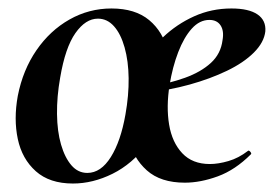

<svg xmlns="http://www.w3.org/2000/svg" viewBox="-20 -419 647 453"><path d="M152 14Q97 14 64.5 -15Q32 -44 22 -91Q12 -138 22 -193Q34 -254 66 -300.5Q98 -347 144 -373Q190 -399 243 -399Q299 -399 332 -371.5Q365 -344 376 -297.5Q387 -251 375 -193Q362 -125 327 -78.5Q292 -32 245.5 -9Q199 14 152 14ZM186 -11Q218 -11 241.5 -48.5Q265 -86 276 -149Q284 -194 283.5 -234.5Q283 -275 274 -307Q265 -339 249 -357Q233 -375 211 -375Q182 -375 158 -341Q134 -307 122 -236Q114 -191 114.5 -150Q115 -109 124 -78Q133 -47 148.5 -29Q164 -11 186 -11ZM416 12Q359 12 326.5 -17Q294 -46 284 -91Q274 -136 283 -185Q291 -224 312 -262.5Q333 -301 365 -331.5Q397 -362 438 -380.5Q479 -399 526 -399Q567 -399 587.5 -385Q608 -371 606 -345Q603 -319 579 -295Q555 -271 515.5 -252Q476 -233 427.5 -219.5Q379 -206 329 -201L331 -214Q379 -222 416.5 -235.5Q454 -249 477.5 -270.5Q501 -292 505 -324Q509 -346 500.5 -359Q492 -372 474 -372Q451 -372 432.5 -351.5Q414 -331 400.5 -296Q387 -261 380 -218Q372 -167 379 -125Q386 -83 410 -57.5Q434 -32 475 -32Q495 -32 519 -39Q543 -46 565 -63Q567 -65 570.5 -61Q574 -57 572 -55Q535 -18 494 -3Q453 12 416 12Z"/></svg>

Font: Cormorant Garamond Light
Style: Bold Italic
Weight: 700
Italic angle: -10°
Version: Version 4.001